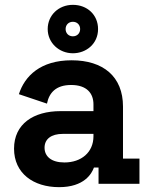

<svg xmlns="http://www.w3.org/2000/svg" viewBox="-20 -759 618 793"><path d="M224 14C328 14 359 -42 368 -67H387V0H556V-104H488V-319C488 -443 406 -510 276 -510C147 -510 82 -445 58 -370L174 -331C183 -376 211 -408 274 -408C338 -408 366 -374 366 -328V-300H230C118 -300 38 -247 38 -145C38 -43 118 14 224 14ZM164 -149C164 -185 192 -206 239 -206H366V-196C366 -130 316 -88 246 -88C192 -88 164 -113 164 -149ZM177 -639C177 -582 224 -539 281 -539C336 -539 385 -578 385 -639C385 -698 340 -739 281 -739C222 -739 177 -696 177 -639ZM251 -639C251 -656 263 -669 281 -669C299 -669 311 -656 311 -639C311 -622 299 -609 281 -609C263 -609 251 -622 251 -639Z"/></svg>

Font: Meta Space
Style: Bold
Weight: 700
Designer: Meta Pool / Florian Karsten
Foundry: Meta Pool / Florian Karsten
Version: Version 2.000;Glyphs 3.1.1 (3137)